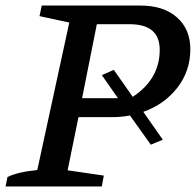

<svg xmlns="http://www.w3.org/2000/svg" viewBox="-36 -670 704 690"><path d="M-16 0 -9 -34Q28 -52 98 -59L213 -589L106 -612L114 -650H469Q552 -650 600 -607.5Q648 -565 648 -493Q648 -415 601.5 -355Q555 -295 479 -268L549 -168L506 -150L431 -255Q400 -249 366 -249H246L207 -58L337 -39L330 0ZM373 -419 441 -322Q538 -386 538 -491Q538 -583 430 -583H312L259 -317H388L330 -400Z"/></svg>

Font: Piazzolla SC Medium
Style: Italic
Weight: 500
Italic angle: -11.3°
Designer: Juan Pablo del Peral
Foundry: Huerta Tipografica
Version: Version 1.330